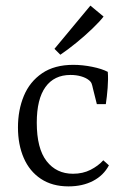

<svg xmlns="http://www.w3.org/2000/svg" viewBox="-20 -654 449 684"><path d="M44 -200Q44 -262 65 -312.5Q86 -363 130 -393Q174 -423 241 -423Q274 -423 308.5 -416Q343 -409 364 -398Q366 -373 363.5 -341Q361 -309 357 -283H325L311 -339Q309 -349 306.5 -356Q304 -363 296 -369Q286 -377 269 -382Q252 -387 231 -387Q173 -387 142 -344Q111 -301 111 -217Q111 -125 146 -80Q181 -35 240 -35Q275 -35 302.5 -49Q330 -63 348 -83L368 -65Q349 -29 311.5 -9.5Q274 10 224 10Q166 10 125.5 -17Q85 -44 64.5 -91.5Q44 -139 44 -200ZM174 -480 302 -634 349 -595Q335 -577 309 -552Q283 -527 253 -502.5Q223 -478 195 -459Z"/></svg>

Font: Rasa Light
Style: Regular
Weight: 300
Designer: Anna Giedrys (Yrsa+Rasa design), David Brezina (Yrsa art-direction, Rasa art-direction, design)
Foundry: Rosetta Type Foundry
Version: Version 2.004